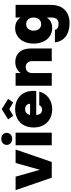

<svg xmlns="http://www.w3.org/2000/svg" viewBox="920 -1743 1099 2979"><g transform="rotate(-90 1469.5 -253.5)"><path d="M9 -561 202 0H446L639 -561H430L325 -185L218 -561Z M705 0H901V-561H705ZM803 -614C859 -614 898 -651 898 -699C898 -747 859 -783 803 -783C748 -783 711 -747 711 -699C711 -651 748 -614 803 -614Z M1265 -413C1310 -413 1349 -387 1349 -336H1176C1185 -387 1218 -413 1265 -413ZM1328 -194C1317 -171 1297 -150 1258 -150C1214 -150 1179 -176 1175 -241H1546C1548 -256 1549 -271 1549 -287C1549 -460 1431 -568 1266 -568C1098 -568 981 -459 981 -281C981 -102 1100 7 1266 7C1406 7 1510 -78 1537 -194ZM1266 -776 1107 -677 1162 -598 1266 -658 1370 -598 1425 -677Z M2011 0H2207V-327C2207 -475 2127 -566 1996 -566C1916 -566 1858 -529 1825 -481V-561H1629V0H1825V-301C1825 -366 1860 -404 1919 -404C1975 -404 2011 -366 2011 -301Z M2283 -281C2283 -102 2389 7 2522 7C2602 7 2658 -27 2687 -78V-6C2687 81 2642 106 2587 106C2536 106 2503 85 2495 49H2302C2317 189 2423 276 2599 276C2801 276 2883 143 2883 -6V-561H2687V-483C2658 -534 2602 -568 2522 -568C2389 -568 2283 -461 2283 -281ZM2687 -281C2687 -205 2641 -164 2585 -164C2529 -164 2483 -205 2483 -281C2483 -357 2529 -397 2585 -397C2641 -397 2687 -356 2687 -281Z"/></g></svg>

Font: SVN-Poppins ExtraBold
Style: Regular
Weight: 800
Designer: Ninad Kale (Devanagari), Jonny Pinhorn (Latin)
Foundry: Indian Type Foundry
Version: Version 3.002 2017; ttfautohint (v1.8.3)